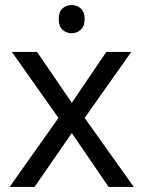

<svg xmlns="http://www.w3.org/2000/svg" viewBox="-20 -742 569 762"><path d="M265 -722Q285 -722 300.5 -708.5Q316 -695 316 -666Q316 -638 300.5 -624Q285 -610 265 -610Q243 -610 228 -624Q213 -638 213 -666Q213 -695 228 -708.5Q243 -722 265 -722ZM212 -274 27 -536H127L265 -334L402 -536H501L316 -274L511 0H411L265 -214L117 0H18Z"/></svg>

Font: utelugu15
Style: Book
Weight: 400
Designer: Jelle Bosma - Monotype Design Team
Foundry: Monotype Imaging Inc.
Version: Version 2.003